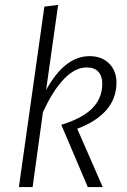

<svg xmlns="http://www.w3.org/2000/svg" viewBox="-20 -763 516 783"><path d="M168 -396Q244 -534 345 -534Q395 -534 425 -504Q455 -474 455 -426Q455 -362 414 -314.5Q373 -267 295 -238L399 0H338L230 -254Q315 -280 356 -321Q397 -362 397 -422Q397 -453 381 -470.5Q365 -488 333 -488Q286 -488 240.5 -440.5Q195 -393 155 -305L113 0H57L161 -736L217 -743Z"/></svg>

Font: Fira Sans Condensed Light
Style: Italic
Weight: 300
Width: 3
Italic angle: -8°
Designer: Carrois Corporate & Edenspiekermann AG
Foundry: Carrois Corporate GbR & Edenspiekermann AG
Version: Version 4.203